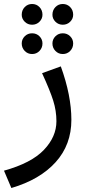

<svg xmlns="http://www.w3.org/2000/svg" viewBox="-50 -692 433 963"><path d="M-30 164Q107 126 170 60Q233 -6 233 -84Q233 -136 217 -187Q201 -238 161 -325L255 -359Q308 -213 308 -91Q308 34 229 121.5Q150 209 7 251ZM59 -618Q59 -641 74 -656.5Q89 -672 111 -672Q133 -672 148 -656.5Q163 -641 163 -618Q163 -598 148 -583Q133 -568 111 -568Q89 -568 74 -583Q59 -598 59 -618ZM213 -618Q213 -641 228 -656.5Q243 -672 265 -672Q287 -672 302 -656.5Q317 -641 317 -618Q317 -598 302 -583Q287 -568 265 -568Q243 -568 228 -583Q213 -598 213 -618ZM59 -474Q59 -495 74 -510Q89 -525 111 -525Q133 -525 148 -510Q163 -495 163 -474Q163 -452 148 -436.5Q133 -421 111 -421Q89 -421 74 -436.5Q59 -452 59 -474ZM213 -474Q213 -495 228 -510Q243 -525 265 -525Q287 -525 302 -510Q317 -495 317 -474Q317 -452 302 -436.5Q287 -421 265 -421Q243 -421 228 -436.5Q213 -452 213 -474Z"/></svg>

Font: FiraGO
Style: Regular
Weight: 400
Designer: bBox Type
Foundry: bBox Type GmbH
Version: Version 1.001;April 20, 2020;FontCreator 12.0.0.2555 64-bit